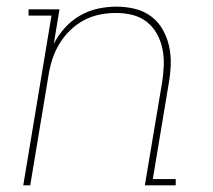

<svg xmlns="http://www.w3.org/2000/svg" viewBox="-20 -558 640 578"><path d="M50 0 135 -511H66V-530H159L142 -426Q155 -452 175.5 -474.5Q196 -497 221.5 -511.5Q247 -526 275 -532Q303 -538 331 -538Q359 -538 386 -531.5Q413 -525 434.5 -509Q456 -493 469.5 -469.5Q483 -446 489 -419Q495 -392 494 -363.5Q493 -335 488 -307L440 -19H509V0H416L468 -310Q472 -335 473 -361Q474 -387 469 -411Q464 -435 452.5 -456Q441 -477 422 -492Q403 -507 379 -513Q355 -519 329 -519Q305 -519 280 -514Q255 -509 232.5 -497Q210 -485 191 -466.5Q172 -448 158.5 -425.5Q145 -403 137.5 -379.5Q130 -356 126 -331L71 0Z"/></svg>

Font: Iosevka Curly Slab ThEx
Style: Italic
Weight: 100
Width: 7
Italic angle: -9°
Monospace: yes
Designer: Belleve Invis
Foundry: Belleve Invis
Version: Version 11.1.0; ttfautohint (v1.8.3)